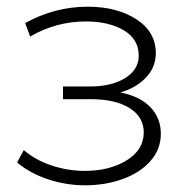

<svg xmlns="http://www.w3.org/2000/svg" viewBox="-20 -548 566 573"><path d="M339 -272Q397 -261 428.5 -228.5Q460 -196 460 -149Q460 -103 429.5 -68Q399 -33 347 -14Q295 5 234 5Q178 5 124.5 -12.5Q71 -30 31 -63L51 -100Q86 -70 134.5 -54Q183 -38 233 -38Q307 -38 358 -69.5Q409 -101 409 -153Q409 -199 366.5 -225.5Q324 -252 252 -252H168V-290H250Q313 -290 353.5 -315Q394 -340 394 -382Q394 -431 349.5 -457.5Q305 -484 236 -484Q148 -484 70 -439L55 -479Q143 -528 242 -528Q329 -528 387 -490.5Q445 -453 445 -389Q445 -348 416 -317Q387 -286 339 -272Z"/></svg>

Font: Hilab Light
Style: Regular
Weight: 300
Designer: Cristianderson Lima
Foundry: Cristianderson
Version: Version 1.0